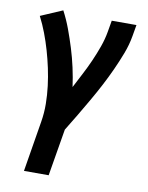

<svg xmlns="http://www.w3.org/2000/svg" viewBox="-84 -589 668 865"><g transform="rotate(10 250.0 -156.5)"><path d="M86 215 124 -16Q131 -58 130.5 -99Q130 -140 125 -180.5Q120 -221 111.5 -260.5Q103 -300 92 -338Q81 -376 67 -413Q53 -450 35 -485L135 -528Q155 -490 170 -449.5Q185 -409 198 -367Q211 -325 220.5 -282Q230 -239 236 -195Q253 -228 270.5 -261.5Q288 -295 303 -329Q318 -363 330.5 -398Q343 -433 349 -468L358 -520H471L462 -468Q455 -427 439.5 -386.5Q424 -346 406 -306.5Q388 -267 367.5 -228Q347 -189 325 -151Q303 -113 280.5 -75Q258 -37 235 0L199 215Z"/></g></svg>

Font: Iosevka Curly
Style: Bold Italic
Weight: 700
Italic angle: -9°
Monospace: yes
Designer: Belleve Invis
Foundry: Belleve Invis
Version: Version 22.1.2; ttfautohint (v1.8.4)